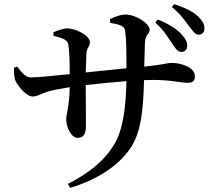

<svg xmlns="http://www.w3.org/2000/svg" viewBox="-20 -847 1040 925"><path d="M809 -638C825 -614 835 -597 853 -597C870 -596 881 -608 882 -625C882 -645 876 -658 855 -681C829 -710 790 -733 740 -753L728 -738C770 -702 791 -664 809 -638ZM890 -722C909 -698 919 -680 936 -680C954 -680 965 -692 965 -709C965 -731 956 -746 934 -768C908 -792 872 -810 819 -827L808 -813C853 -777 871 -746 890 -722ZM48 -521C46 -499 48 -471 55 -457C65 -436 104 -382 138 -382C159 -382 182 -397 208 -405C234 -413 271 -420 316 -427C314 -330 299 -300 299 -271C299 -236 322 -183 354 -183C382 -183 394 -201 394 -241L393 -437C449 -444 522 -451 589 -456C587 -339 574 -222 530 -151C475 -59 387 -2 307 39L318 58C447 19 547 -46 604 -127C663 -209 670 -328 674 -461L715 -462C805 -462 851 -448 882 -448C906 -448 919 -454 919 -480C919 -521 857 -544 805 -544C785 -544 774 -536 675 -526L678 -636C680 -686 701 -681 701 -704C701 -734 634 -777 584 -777C562 -777 536 -767 510 -755L511 -737C557 -729 580 -722 583 -698C589 -656 589 -598 589 -518L393 -498C394 -533 395 -568 396 -586C398 -620 413 -621 413 -643C413 -678 342 -710 306 -710C284 -710 258 -701 237 -691L238 -674C282 -664 304 -656 309 -633C314 -610 316 -547 316 -490C256 -484 166 -474 130 -474C103 -474 86 -496 63 -526Z"/></svg>

Font: Noto Serif JP SemiBold
Style: Regular
Weight: 600
Designer: Ryoko NISHIZUKA 西塚涼子 (kana & ideographs); Frank Grießhammer (Latin, Greek & Cyrillic); Wenlong ZHANG 张文龙 (bopomofo); San
Foundry: Adobe
Version: Version 2.001;hotconv 1.1.0;makeotfexe 2.6.0